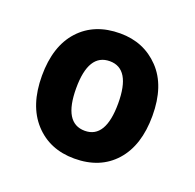

<svg xmlns="http://www.w3.org/2000/svg" viewBox="-75 -866 518 511"><g transform="rotate(20 184.0 -610.5)"><path d="M340 -611Q340 -527 298 -480Q256 -433 183 -433Q113 -433 70 -480Q27 -527 27 -611Q27 -695 69.5 -741.5Q112 -788 185 -788Q252 -788 296 -742Q340 -696 340 -611ZM124 -611Q124 -512 184 -512Q243 -512 243 -611Q243 -709 184 -709Q124 -709 124 -611Z"/></g></svg>

Font: Noto Sans Malayalam UI SemiCondensed
Style: Bold
Weight: 700
Width: 4
Designer: Jelle Bosma - Monotype Design Team
Foundry: Monotype Imaging Inc.
Version: Version 2.104; ttfautohint (v1.8.4.7-5d5b)